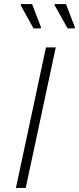

<svg xmlns="http://www.w3.org/2000/svg" viewBox="-20 -920 387 940"><path d="M58 0 205 -688H253L106 0ZM179 -781H144L81 -895L83 -900H137L181 -786ZM345 -781H311L247 -895L249 -900H303L347 -786Z"/></svg>

Font: Saira Thin ExtraLight
Style: Italic
Weight: 250
Italic angle: -12°
Version: Version 1.101